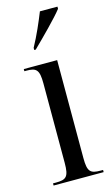

<svg xmlns="http://www.w3.org/2000/svg" viewBox="-119 -811 498 856"><g transform="rotate(-15 130.0 -383.0)"><path d="M90 -616V-606H97C141 -649 213 -721 240 -756V-766H159C141 -721 118 -667 90 -616ZM17 0H248V-10H237C190 -10 177 -20 177 -84V-536H23V-526H33C78 -526 91 -515 91 -452V-85C91 -20 78 -10 30 -10H17Z"/></g></svg>

Font: Noto Serif Display ExtraCondensed
Style: Regular
Weight: 400
Width: 2
Designer: Monotype Design Team
Foundry: Monotype Imaging Inc.
Version: Version 2.009